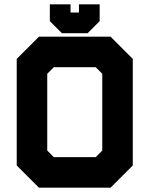

<svg xmlns="http://www.w3.org/2000/svg" viewBox="-20 -870 693 890"><path d="M160.5 0 57.5 -103V-597L160.5 -700H492.5L595.5 -597V-103L492.5 0ZM229.5 -141.5H423.5L454 -172V-528L423.5 -558.5H229.5L199 -528V-172ZM197 -71H457.5L524.5 -138V-562.5L457.5 -629.5H197L130 -562.5V-138ZM197 -71 130 -138V-562.5L197 -629.5H457.5L524.5 -562.5V-138L457.5 -71ZM267 -716 211 -772V-850H307V-812H346V-850H442V-772L386 -716ZM293 -760H361L394 -796V-809V-796L361 -760H293L260 -796V-809V-796Z"/></svg>

Font: Tourney Thin Black
Style: Regular
Weight: 900
Version: Version 1.015